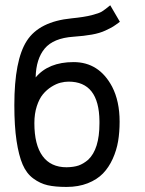

<svg xmlns="http://www.w3.org/2000/svg" viewBox="-20 -720 558 739"><path d="M319.3 -105Q362.8 -146 362.8 -245.1Q362.8 -245.1 362.8 -253.9Q361.3 -405.8 244.1 -405.8Q229 -405.8 212.6 -401.6Q196.3 -397.5 178 -386Q159.7 -374.5 145.3 -357.2Q130.9 -339.8 121.6 -311Q112.3 -282.2 112.3 -246.1Q112.3 -162.6 143.8 -119.4Q175.3 -76.2 236.3 -76.2Q264.2 -76.7 282.5 -83Q300.8 -89.4 319.3 -105ZM117.2 -421.9Q166.5 -481 263.2 -481Q361.3 -481 411.6 -386.2Q440.4 -330.6 440.4 -251.5Q440.4 -211.4 434.6 -176.5Q428.7 -141.6 413.8 -108.6Q398.9 -75.7 376.2 -52.2Q353.5 -28.8 317.6 -14.6Q281.7 -0.5 236.3 -0.5H235.4Q192.4 -0.5 163.3 -7.1Q134.3 -13.7 108.2 -33Q82 -52.2 67.1 -86.9Q52.2 -121.6 43.7 -178Q35.2 -234.4 35.2 -315.4Q35.2 -488.8 83.3 -563Q131.3 -637.2 255.4 -649.4Q304.7 -654.3 333 -661.6Q361.3 -668.9 372.1 -675.5Q382.8 -682.1 404.3 -699.7L441.4 -636.2Q423.8 -623 415.3 -617.7Q406.7 -612.3 385.3 -602.3Q363.8 -592.3 333.7 -586.9Q303.7 -581.5 262.2 -578.6Q185.5 -573.2 152.1 -533.2Q118.7 -493.2 117.2 -421.9Z"/></svg>

Font: Fantasque Sans Mono
Style: Regular
Weight: 400
Monospace: yes
Designer: Jany Belluz
Version: Version 1.8.0 ; ttfautohint (v1.8.2)